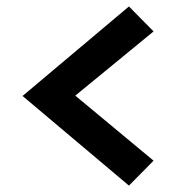

<svg xmlns="http://www.w3.org/2000/svg" viewBox="-20 -563 590 594"><path d="M378.9 11.2 49.8 -266.1 378.9 -543 455.1 -465.8 212.9 -267.1 455.1 -65.9Z"/></svg>

Font: Code New Roman
Style: Bold
Weight: 700
Monospace: yes
Designer: Sam Radian
Foundry: Code New Roman
Version: Version 1.508 October 19, 2014